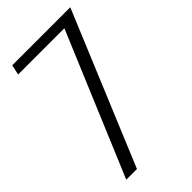

<svg xmlns="http://www.w3.org/2000/svg" viewBox="-197 -678 737 737"><g transform="rotate(-45 171.0 -310.0)"><path d="M26 0 269 -579H18L27 -620H342L84 0Z"/></g></svg>

Font: Smooch Sans Thin
Style: Regular
Weight: 400
Version: Version 1.010